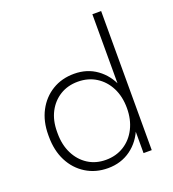

<svg xmlns="http://www.w3.org/2000/svg" viewBox="-135 -834 855 947"><g transform="rotate(-20 293.0 -360.0)"><path d="M271 10Q206 10 155.5 -21.5Q105 -53 77 -108Q49 -163 49 -236V-245Q49 -316 77.5 -370Q106 -424 156 -454.5Q206 -485 271 -485Q339 -485 389.5 -448.5Q440 -412 465 -350L457 -340V-730H503V0H460V-137L467 -129Q443 -65 391.5 -27.5Q340 10 271 10ZM275 -32Q329 -32 370.5 -58Q412 -84 435.5 -130.5Q459 -177 459 -237Q459 -298 435.5 -344Q412 -390 370.5 -416Q329 -442 275 -442Q222 -442 181.5 -417Q141 -392 118 -348Q95 -304 95 -245V-236Q95 -176 118 -130Q141 -84 181.5 -58Q222 -32 275 -32Z"/></g></svg>

Font: SUSE Thin ExtraLight
Style: Regular
Weight: 250
Version: Version 1.000